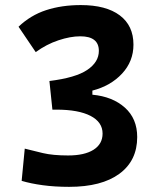

<svg xmlns="http://www.w3.org/2000/svg" viewBox="-20 -723 626 753"><path d="M251 9.8Q194.8 9.8 147.9 3.4Q101.1 -2.9 64.9 -13.7L77.1 -140.1Q108.9 -131.8 148.2 -122.6Q187.5 -113.3 247.1 -113.3Q311.5 -113.3 346.9 -135.7Q382.3 -158.2 382.3 -199.2Q382.3 -244.1 335 -268.6Q287.6 -293 201.2 -293H185.5L173.8 -405.3Q276.4 -418 322 -448.7Q367.7 -479.5 367.7 -523.4Q367.7 -580.6 294.9 -580.6Q255.9 -580.6 209 -564.9Q162.1 -549.3 120.1 -518.6L52.7 -618.2Q99.6 -663.1 160.6 -683.1Q221.7 -703.1 296.9 -703.1Q396 -703.1 449.7 -662.8Q503.4 -622.6 503.4 -547.9Q503.4 -482.4 458.7 -434.3Q414.1 -386.2 342.3 -367.7V-351.6Q421.4 -344.2 469.7 -301Q518.1 -257.8 518.1 -185.5Q518.1 -92.8 448.2 -41.5Q378.4 9.8 251 9.8Z"/></svg>

Font: Cascadia Code PL
Style: Bold
Weight: 700
Monospace: yes
Designer: Aaron Bell
Foundry: Saja Typeworks
Version: Version 2404.023; ttfautohint (v1.8.4)